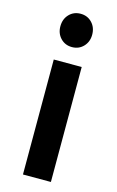

<svg xmlns="http://www.w3.org/2000/svg" viewBox="-119 -814 528 863"><g transform="rotate(15 145.5 -382.5)"><path d="M81 -535H211V0H81ZM219 -687Q219 -654 198 -632Q177 -610 145 -610Q113 -610 92 -632Q71 -654 71 -687Q71 -721 92 -743Q113 -765 145 -765Q177 -765 198 -743Q219 -721 219 -687Z"/></g></svg>

Font: Montserrat Medium
Style: Regular
Weight: 500
Designer: Julieta Ulanovsky
Foundry: Julieta Ulanovsky
Version: Version 6.001